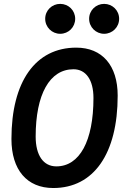

<svg xmlns="http://www.w3.org/2000/svg" viewBox="-20 -945 626 975"><path d="M250.5 9.8C456.1 9.8 577.6 -164.6 577.6 -459.5C577.6 -612.8 499 -703.1 367.2 -703.1C160.2 -703.1 38.1 -530.8 38.1 -239.3C38.1 -82.5 116.7 9.8 250.5 9.8ZM266.1 -100.1C200.2 -100.1 161.1 -156.2 161.1 -251.5C161.1 -466.3 232.4 -593.3 353 -593.3C416.5 -593.3 454.6 -539.1 454.6 -447.3C454.6 -229 384.3 -100.1 266.1 -100.1ZM285.6 -773.4C328.1 -773.4 361.8 -807.1 361.8 -849.6C361.8 -892.1 328.1 -925.3 285.6 -925.3C243.7 -925.3 209.5 -892.1 209.5 -849.6C209.5 -807.1 243.7 -773.4 285.6 -773.4ZM508.8 -773.4C550.8 -773.4 585 -807.1 585 -849.6C585 -892.1 550.8 -925.3 508.8 -925.3C466.8 -925.3 432.6 -892.1 432.6 -849.6C432.6 -807.1 466.8 -773.4 508.8 -773.4Z"/></svg>

Font: Cascadia Mono PL SemiBold
Style: Italic
Weight: 600
Italic angle: -10°
Monospace: yes
Designer: Aaron Bell
Foundry: Saja Typeworks
Version: Version 2404.023